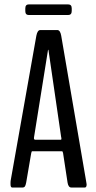

<svg xmlns="http://www.w3.org/2000/svg" viewBox="-20 -836 429 856"><path d="M108.4 -769Q92.8 -769 92.8 -786.6V-798.3Q92.8 -816.4 108.4 -816.4H283.7Q299.8 -816.4 299.8 -798.8V-787.1Q299.8 -769 283.7 -769ZM137.7 -212.9H251.5Q253.9 -212.9 253.9 -219.7Q253.9 -222.7 252.9 -223.1L196.3 -611.3Q196.3 -611.3 195.3 -614.3Q193.8 -614.3 193.8 -611.8L131.8 -224.6Q131.3 -222.7 131.3 -220.2Q131.3 -212.9 137.7 -212.9ZM34.2 0Q26.9 0 26.9 -14.6V-21.5Q26.9 -26.4 27.3 -29.3L142.1 -676.8Q147 -702.1 159.7 -702.1H235.4Q248.5 -702.1 252.9 -676.8L363.8 -29.3Q363.8 -26.9 365 -21.7Q366.2 -16.6 366.2 -14.2Q366.2 0 358.4 0H297.9Q284.7 0 281.2 -22L261.2 -153.3Q259.3 -161.6 256.8 -161.6H123Q121.1 -161.6 119.1 -152.8L96.7 -22Q94.2 -8.8 90.8 -4.4Q87.4 0 81.5 0Z"/></svg>

Font: BenchNine
Style: Regular
Weight: 400
Designer: Vernon Adams
Foundry: Vernon Adams
Version: Version 1 ; ttfautohint (v0.92.18-e454-dirty) -l 8 -r 50 -G 